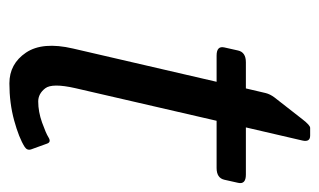

<svg xmlns="http://www.w3.org/2000/svg" viewBox="-160 -534 703 423"><g transform="rotate(90 191.5 -322.5)"><path d="M102.5 -448.2Q80.6 -448.2 84.5 -465.3L91.3 -495.6Q95.2 -512.7 117.2 -512.7H174.8L185.1 -556.6Q187.5 -565.9 194.3 -575.2L242.7 -637.2Q255.9 -654.3 261.7 -654.3H278.8Q293.5 -654.3 289.6 -637.2L260.7 -512.7H364.7Q386.7 -512.7 382.8 -495.6L376 -465.3Q372.1 -448.2 350.1 -448.2H246.1L174.3 -137.2Q162.6 -85.9 174.6 -70.6Q186.5 -55.2 203.6 -55.2Q226.1 -55.2 250 -63.7Q273.9 -72.3 282.2 -77.6Q293 -84.5 296.4 -74.7L309.1 -39.6Q312 -30.8 303.7 -25.4Q283.7 -12.7 245.4 -2.2Q207 8.3 163.6 8.3Q120.6 8.3 95.9 -28.3Q71.3 -64.9 86.9 -131.8L160.2 -448.2Z"/></g></svg>

Font: Istok Web
Style: BoldItalic
Weight: 700
Italic angle: -13°
Designer: Andrey V. Panov
Foundry: Andrey V. Panov
Version: Version 1.0.2g